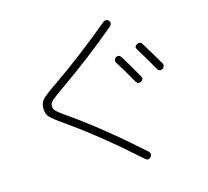

<svg xmlns="http://www.w3.org/2000/svg" viewBox="-120 -932 1240 1146"><g transform="rotate(-15 500.0 -359.0)"><path d="M662.1 -555.7Q698.2 -498 745.1 -415Q755.9 -395.5 736.3 -383.8Q714.8 -374 704.1 -393.6Q664.1 -465.8 622.1 -532.2Q617.2 -540 619.6 -549.3Q622.1 -558.6 629.9 -564.5Q650.4 -574.2 662.1 -555.7ZM847.7 -433.6Q802.7 -512.7 762.7 -577.1Q751 -595.7 771.5 -607.4Q793 -618.2 803.7 -598.6Q864.3 -500 889.6 -455.1Q893.6 -447.3 890.6 -438Q887.7 -428.7 879.9 -423.8Q858.4 -414.1 847.7 -433.6ZM234.4 -260.7Q168 -306.6 149.9 -326.7Q131.8 -346.7 131.8 -379.9Q131.8 -415 151.9 -436Q171.9 -457 245.1 -506.8Q421.9 -628.9 613.3 -788.1Q621.1 -793.9 630.4 -793Q639.6 -792 646.5 -784.2Q659.2 -766.6 641.6 -750Q467.8 -603.5 275.4 -469.7Q216.8 -428.7 200.7 -414.1Q184.6 -399.4 184.6 -379.9Q184.6 -362.3 197.8 -349.1Q210.9 -335.9 262.7 -299.8Q446.3 -171.9 671.9 30.3Q679.7 37.1 680.7 46.9Q681.6 56.6 674.8 65.4Q659.2 83 640.6 67.4Q425.8 -126 234.4 -260.7Z"/></g></svg>

Font: Rounded-X Mgen+ 1m light
Style: Regular
Weight: 200
Designer: [Source Han Sans]
Ryoko NISHIZUKA  (kana & ideographs); Paul D. Hunt (Latin, Greek & Cyrillic); Wenlong ZHANG  (bopomofo
Version: Version 1.059.20150602